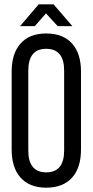

<svg xmlns="http://www.w3.org/2000/svg" viewBox="-20 -862 429 889"><path d="M141 -741H73L159 -842H228L315 -741H247L193 -800ZM315 -659Q355 -613 355 -531V-169Q355 -87 315 -41Q273 7 194 7Q116 7 74 -41Q34 -87 34 -169V-531Q34 -613 74 -659Q115 -707 194 -707Q273 -707 315 -659ZM111 -535V-165Q111 -64 194 -64Q277 -64 277 -165V-535Q277 -636 194 -636Q111 -636 111 -535Z"/></svg>

Font: Adderley Regular
Style: Regular
Weight: 400
Designer: gorohovskiy
Version: Version 1.003 November 13, 2017